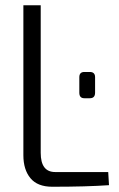

<svg xmlns="http://www.w3.org/2000/svg" viewBox="-20 -710 453 731"><path d="M135 -690V-128Q135 -55 190 -55H392L395 -5Q310 1 179 1Q123 1 96 -31.5Q69 -64 69 -119V-690ZM322 -336H301Q282 -336 282 -357V-416Q282 -436 301 -436H322Q342 -436 342 -416V-357Q342 -336 322 -336Z"/></svg>

Font: exo2condensed_l
Style: Regular
Weight: 300
Width: 3
Designer: Natanael Gama
Version: Version 1.001;PS 001.001;hotconv 1.0.70;makeotf.lib2.5.58329